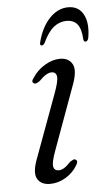

<svg xmlns="http://www.w3.org/2000/svg" viewBox="-50 -694 411 736"><g transform="rotate(-5 155.5 -326.0)"><path d="M151 -40.5Q160 -40.5 170.8 -46.8Q181.5 -53 197 -69.5Q203.5 -73.5 208.5 -76Q213.5 -78.5 218.5 -75.5Q228.5 -69.5 218.5 -54Q202.5 -26.5 173.8 -9Q145 8.5 113 8.5Q77.5 8.5 64 -16.5Q50.5 -41.5 72.5 -97L159.5 -333.5Q177.5 -381.5 175.2 -399.2Q173 -417 155 -417Q135.5 -417 107 -387.5Q100.5 -383 95.2 -380.8Q90 -378.5 85.5 -380.5Q73 -387 85.5 -402Q104 -431 133.8 -448.5Q163.5 -466 192 -466Q226 -466 239.8 -440.2Q253.5 -414.5 230 -354.5L143.5 -117Q127 -72.5 130.2 -56.5Q133.5 -40.5 151 -40.5ZM229.5 -608.5Q202.8 -608.5 180.5 -590.8Q158.1 -573 139.3 -532.5Q134 -523 127.4 -523Q118.4 -523 122.5 -537Q136.8 -593 168.8 -626.5Q200.8 -660 240.6 -660Q280.7 -660 298.8 -626.5Q316.8 -593 307.4 -537Q304.5 -523 295.1 -523Q289.3 -523 287.7 -532.5Q285.7 -573 271.3 -590.8Q257 -608.5 229.5 -608.5Z"/></g></svg>

Font: Fraunces 9pt Light
Style: Italic
Weight: 300
Italic angle: -16°
Version: Version 1.000;[0bf87f6ff]